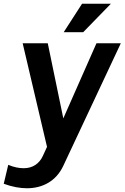

<svg xmlns="http://www.w3.org/2000/svg" viewBox="-78 -776 665 1025"><path d="M-34 104 -58 205C-12 222 30 229 66 229C149 229 222 191 260 109L567 -545H437L260 -144L177 -545H43L173 8L151 56C132 98 96 122 49 122C24 122 -3 117 -34 104ZM262 -604H366L514 -756H360Z"/></svg>

Font: Ronzino Bold
Style: Italic
Weight: 700
Italic angle: -8°
Designer: Nunzio Mazzaferro
Foundry: Collletttivo
Version: Version 1.000;Glyphs 3.3 (3337)